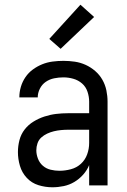

<svg xmlns="http://www.w3.org/2000/svg" viewBox="-20 -786 540 814"><path d="M202 8Q172 8 143 -1Q114 -10 93.5 -32Q73 -54 64.5 -83Q56 -112 56 -141Q56 -167 62.5 -192Q69 -217 84.5 -237Q100 -257 122 -270.5Q144 -284 168.5 -292Q193 -300 218 -303Q243 -306 269 -306H358V-355Q358 -376 351 -397Q344 -418 328 -432Q312 -446 291 -452Q270 -458 249 -458Q229 -458 209.5 -454Q190 -450 174 -439Q158 -428 149 -410Q140 -392 140 -373Q140 -373 140 -373Q140 -373 140 -373Q140 -373 140 -373Q140 -373 140 -373Q140 -373 140 -373Q140 -373 140 -373H62Q62 -373 62 -373Q62 -373 62 -373Q62 -396 68.5 -418Q75 -440 88 -459Q101 -478 119.5 -491.5Q138 -505 159 -513.5Q180 -522 203 -525Q226 -528 249 -528Q273 -528 297 -524.5Q321 -521 343 -511Q365 -501 383.5 -485Q402 -469 414 -448Q426 -427 431 -403Q436 -379 436 -355V0H358V-86Q349 -64 332.5 -45.5Q316 -27 295 -14.5Q274 -2 250 3Q226 8 202 8ZM232 -62Q256 -62 280.5 -68.5Q305 -75 323 -91.5Q341 -108 349.5 -131.5Q358 -155 358 -180V-236H269Q254 -236 238.5 -234.5Q223 -233 208.5 -229.5Q194 -226 180 -219.5Q166 -213 155 -203Q144 -193 139 -178.5Q134 -164 134 -149Q134 -131 141 -113Q148 -95 162 -83Q176 -71 194.5 -66.5Q213 -62 232 -62ZM237 -579 189 -621 321 -766 379 -714Z"/></svg>

Font: Iosevka SS04
Style: Regular
Weight: 400
Monospace: yes
Designer: Belleve Invis
Foundry: Belleve Invis
Version: Version 19.0.0; ttfautohint (v1.8.4)